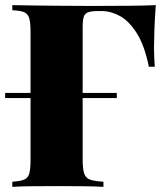

<svg xmlns="http://www.w3.org/2000/svg" viewBox="-20 -728 642 748"><path d="M0 -346V-366H435V-346ZM587 -708Q583 -658 581.5 -611.5Q580 -565 580 -540Q580 -519 581 -500Q582 -481 583 -468H560Q543 -551 513 -598.5Q483 -646 447.5 -665.5Q412 -685 376 -685H363Q337 -685 324 -680.5Q311 -676 306.5 -663Q302 -650 302 -622V-106Q302 -70 308 -52Q314 -34 331.5 -28Q349 -22 383 -20V0Q352 -2 304 -2.5Q256 -3 206 -3Q152 -3 104.5 -2.5Q57 -2 28 0V-20Q58 -22 73.5 -28Q89 -34 94 -52Q99 -70 99 -106V-602Q99 -639 94 -656.5Q89 -674 74 -680.5Q59 -687 28 -688V-708Q72 -707 121.5 -706.5Q171 -706 219.5 -705.5Q268 -705 309.5 -705Q351 -705 378 -705Q424 -705 482.5 -705.5Q541 -706 587 -708Z"/></svg>

Font: Playfair Display Black
Style: Regular
Weight: 900
Designer: Claus Eggers Sørensen
Foundry: Claus Eggers Sørensen
Version: Version 1.203